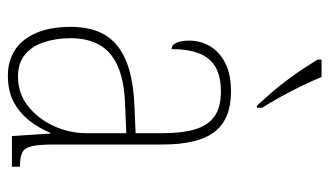

<svg xmlns="http://www.w3.org/2000/svg" viewBox="-190 -616 816 475"><g transform="rotate(90 217.5 -378.0)"><path d="M166 10Q131 10 104 -7Q77 -24 61.5 -59Q46 -94 46 -146Q46 -224 93.5 -261.5Q141 -299 240 -303L309 -306V-371Q309 -421 299.5 -453Q290 -485 267.5 -501Q245 -517 206 -517Q169 -517 146 -504Q123 -491 112 -464Q101 -437 101 -395Q91 -395 85.5 -406.5Q80 -418 80 -439Q80 -466 93.5 -489.5Q107 -513 135 -527.5Q163 -542 206 -542Q274 -542 305.5 -501.5Q337 -461 337 -372V-105Q337 -68 341 -50Q345 -32 356 -26Q367 -20 388 -20H392V0H316L310 -95H308Q297 -68 278.5 -44Q260 -20 233 -5Q206 10 166 10ZM169 -15Q210 -15 241 -39Q272 -63 290.5 -102Q309 -141 309 -185V-283L239 -280Q179 -278 142.5 -261.5Q106 -245 90 -215.5Q74 -186 74 -146Q74 -109 84 -79Q94 -49 115 -32Q136 -15 169 -15ZM241 -606Q228 -620 211 -639.5Q194 -659 177.5 -681Q161 -703 148 -723Q135 -743 127 -756V-766H170Q179 -744 192 -717Q205 -690 219.5 -664Q234 -638 246 -619V-606Z"/></g></svg>

Font: Noto Serif Khmer Condensed Thin
Style: Regular
Weight: 250
Width: 3
Designer: Danh Hong and the Monotype Design Team
Foundry: Monotype Imaging Inc.
Version: Version 2.004